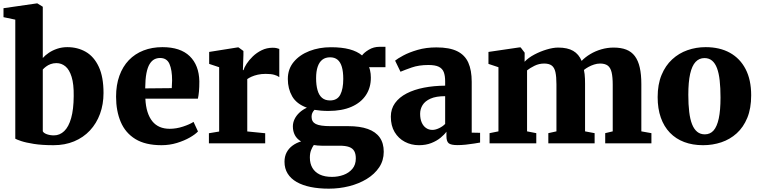

<svg xmlns="http://www.w3.org/2000/svg" viewBox="-20 -839 4442 1124"><path d="M0.5 -738.5V-791L194.5 -819H199L230.5 -799.5V-499.5Q244.5 -515.5 266 -530Q287.5 -544.5 315.2 -553.8Q343 -563 374 -563Q435 -563 482.8 -535.2Q530.5 -507.5 558.2 -448.2Q586 -389 586 -294.5Q586 -228.5 565.5 -172.5Q545 -116.5 506.5 -75.2Q468 -34 414 -11.5Q360 11 293.5 11Q226 11 178.5 3.5Q131 -4 103.8 -13.2Q76.5 -22.5 69.5 -27V-724ZM310.5 -469.5Q292 -469.5 276.5 -463.8Q261 -458 249.5 -449.2Q238 -440.5 230.5 -432V-70.5Q235.5 -60 254.2 -53.2Q273 -46.5 295.5 -46.5Q330 -46.5 356 -71.5Q382 -96.5 396.5 -147.5Q411 -198.5 411.5 -276.5Q412.5 -347 399.2 -389.2Q386 -431.5 363 -450.5Q340 -469.5 310.5 -469.5Z M925.5 11Q831 11 772.5 -25Q714 -61 686.8 -125.2Q659.5 -189.5 659.5 -273Q659.5 -341.5 679 -395.5Q698.5 -449.5 734.2 -486.8Q770 -524 820 -543.5Q870 -563 931 -563Q1036 -563 1090.5 -510.2Q1145 -457.5 1147 -363Q1147 -328.5 1144.8 -303.8Q1142.5 -279 1138.5 -261.5H831Q833 -217 843.5 -184Q854 -151 871.8 -129Q889.5 -107 915 -96Q940.5 -85 973.5 -85Q1012 -85 1051.5 -98Q1091 -111 1113 -125.5L1139 -69.5Q1124 -53 1091.5 -34.2Q1059 -15.5 1015.8 -2.2Q972.5 11 925.5 11ZM830 -321.5 985.5 -323Q986 -334.5 986.5 -345.5Q987 -356.5 987.5 -368Q987.5 -429.5 972.2 -464.5Q957 -499.5 917 -499.5Q898.5 -499.5 883.2 -491.5Q868 -483.5 856 -464.2Q844 -445 837.2 -410.2Q830.5 -375.5 830 -321.5Z M1203 0V-59L1263 -69V-445.5L1204.5 -465V-535L1371 -561.5H1376.5L1405 -540.5V-516.5L1402 -428.5H1405.5Q1409.5 -443.5 1423.5 -465.2Q1437.5 -487 1460 -508.8Q1482.5 -530.5 1512 -545Q1541.5 -559.5 1576.5 -559.5Q1590 -559.5 1599.8 -557.2Q1609.5 -555 1615 -552.5V-387.5Q1604 -396 1585.2 -401.2Q1566.5 -406.5 1535.5 -406.5Q1510 -406.5 1489 -401.8Q1468 -397 1452.5 -390Q1437 -383 1427.5 -376V-69.5L1532.5 -59V0Z M1905 265.5Q1846.5 265.5 1798.8 255.8Q1751 246 1716.8 226.5Q1682.5 207 1664 177.2Q1645.5 147.5 1645.5 108Q1645.5 77 1658 53.2Q1670.5 29.5 1692.8 13.2Q1715 -3 1742.5 -11Q1717.5 -26 1706 -48.5Q1694.5 -71 1694.5 -99Q1694.5 -121 1704.5 -141.8Q1714.5 -162.5 1733 -179.8Q1751.5 -197 1776.5 -208.5Q1716 -230.5 1690.5 -275Q1665 -319.5 1665 -376.5Q1665 -435 1699.5 -476.5Q1734 -518 1791.2 -540.2Q1848.5 -562.5 1917 -562.5Q1981 -562.5 2026 -550.5Q2071 -538.5 2099.5 -514.5Q2111.5 -531.5 2139.5 -548.2Q2167.5 -565 2202 -565H2236.5V-445.5H2140.5Q2144 -438 2146.2 -428Q2148.5 -418 2149.8 -407.2Q2151 -396.5 2151 -385.5Q2151.5 -326.5 2122.2 -282.2Q2093 -238 2037.5 -213.8Q1982 -189.5 1902.5 -189.5Q1880.5 -189.5 1859.5 -191.2Q1838.5 -193 1821 -196Q1812.5 -187 1808.2 -177.5Q1804 -168 1804 -155Q1804 -125.5 1829 -113Q1854 -100.5 1915.5 -100.5H2019Q2087 -100.5 2133.2 -84Q2179.5 -67.5 2203 -34.2Q2226.5 -1 2226.5 49.5Q2226.5 100.5 2199.8 140.5Q2173 180.5 2127.2 208.5Q2081.5 236.5 2024 251Q1966.5 265.5 1905 265.5ZM1923.5 196.5Q1959 196.5 1990.8 185Q2022.5 173.5 2042.8 149.5Q2063 125.5 2063 88.5Q2063 62 2053.8 45.5Q2044.5 29 2023.8 21.5Q2003 14 1968.5 14H1863Q1850.5 14 1838.8 12.8Q1827 11.5 1817 10Q1808 22.5 1801 40.5Q1794 58.5 1794 83.5Q1794 118.5 1808.8 143.8Q1823.5 169 1852.2 182.8Q1881 196.5 1923.5 196.5ZM1912 -251Q1954.5 -251 1972 -284.5Q1989.5 -318 1989.5 -377Q1989.5 -419.5 1981.2 -447.5Q1973 -475.5 1956 -489.5Q1939 -503.5 1912.5 -503.5Q1885 -503.5 1867 -489.5Q1849 -475.5 1839.8 -448.5Q1830.5 -421.5 1830.5 -381Q1830.5 -341 1838.8 -311.5Q1847 -282 1865 -266.5Q1883 -251 1912 -251Z M2432.5 11Q2387.5 11 2350 -8.8Q2312.5 -28.5 2290.2 -65.8Q2268 -103 2268 -156Q2268 -201.5 2292.5 -235.5Q2317 -269.5 2360.5 -292Q2404 -314.5 2461.8 -325.8Q2519.5 -337 2586 -337.5V-362.5Q2586 -395.5 2578 -416.5Q2570 -437.5 2549 -448Q2528 -458.5 2488 -458.5Q2432 -458.5 2390 -443.8Q2348 -429 2324.5 -419L2293 -484Q2306.5 -495.5 2340.8 -514Q2375 -532.5 2424.8 -547Q2474.5 -561.5 2535 -561.5Q2611.5 -561.5 2656.5 -539.2Q2701.5 -517 2721.5 -472.5Q2741.5 -428 2741.5 -360V-62.5L2790.5 -61.5V-4.5Q2779.5 -2.5 2756.5 1.2Q2733.5 5 2707 7.8Q2680.5 10.5 2658.5 10.5Q2620.5 10.5 2607 -0.2Q2593.5 -11 2593.5 -42V-68Q2581.5 -51 2559 -32.5Q2536.5 -14 2504.8 -1.5Q2473 11 2432.5 11ZM2511.5 -78.5Q2529 -78.5 2550.2 -88.5Q2571.5 -98.5 2586 -113.5V-276Q2532.5 -276 2500.2 -261.5Q2468 -247 2453.8 -223.8Q2439.5 -200.5 2439.5 -173Q2439.5 -143.5 2448.5 -122.5Q2457.5 -101.5 2473.8 -90Q2490 -78.5 2511.5 -78.5Z M2846 0V-59.5L2898 -70V-445.5L2839.5 -465V-535L3020 -561.5H3028L3051.5 -530.5L3051 -477.5Q3073 -501 3108 -519.5Q3143 -538 3180.5 -549.2Q3218 -560.5 3247.5 -560.5Q3302.5 -560.5 3335.5 -541.2Q3368.5 -522 3385 -482.5Q3406 -504.5 3435.5 -522.2Q3465 -540 3500.2 -550.2Q3535.5 -560.5 3572 -560.5Q3615.5 -560.5 3646.2 -548.5Q3677 -536.5 3696.5 -510.5Q3716 -484.5 3725.2 -444Q3734.5 -403.5 3734.5 -346.5V-70L3793.5 -59.5V0H3523V-59.5L3567 -70V-342.5Q3567 -388 3560.5 -415.5Q3554 -443 3537.8 -455Q3521.5 -467 3493 -467Q3475.5 -467 3457.8 -461.2Q3440 -455.5 3424.8 -447Q3409.5 -438.5 3398.5 -429.5Q3401 -418 3402.5 -404.8Q3404 -391.5 3404.5 -377.5Q3405 -363.5 3405 -348.5V-70L3461 -59.5V0H3190V-59.5L3237.5 -70V-345.5Q3237.5 -390 3231.5 -416.8Q3225.5 -443.5 3210 -455.2Q3194.5 -467 3165.5 -467Q3135.5 -467 3108.8 -453.8Q3082 -440.5 3065.5 -427V-70L3119.5 -59.5V0Z M3830 -270.5Q3830 -345 3852.8 -400Q3875.5 -455 3914.8 -491.2Q3954 -527.5 4004.5 -545.2Q4055 -563 4111 -563Q4193.5 -563 4253 -530Q4312.5 -497 4345 -434.2Q4377.5 -371.5 4377.5 -281Q4377.5 -204.5 4354.8 -149.2Q4332 -94 4292.8 -58.5Q4253.5 -23 4202.8 -6Q4152 11 4096 11Q4034.5 11 3985.5 -7.5Q3936.5 -26 3901.8 -62Q3867 -98 3848.5 -150.5Q3830 -203 3830 -270.5ZM4106 -52.5Q4137.5 -52.5 4157.5 -75.2Q4177.5 -98 4187.8 -145.5Q4198 -193 4198 -268Q4198 -324.5 4193.2 -367.5Q4188.5 -410.5 4177.5 -439.8Q4166.5 -469 4148.5 -484Q4130.5 -499 4104 -499Q4073 -499 4052 -476.5Q4031 -454 4020.2 -406.5Q4009.5 -359 4009.5 -283.5Q4009.5 -227 4014.8 -183.8Q4020 -140.5 4031.5 -111.5Q4043 -82.5 4061.5 -67.5Q4080 -52.5 4106 -52.5Z"/></svg>

Font: Merriweather 36pt Black
Style: Regular
Weight: 900
Version: Version 2.100